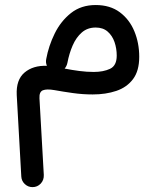

<svg xmlns="http://www.w3.org/2000/svg" viewBox="-20 -370 631 779"><path d="M368.2 -349.6Q426.8 -349.6 466.1 -320.3Q505.4 -291 525.1 -243.2Q544.9 -195.3 544.9 -139.6Q544.9 -82.5 519.8 -49.1Q494.6 -15.6 451.9 -1.2Q409.2 13.2 356 13.2Q315.9 13.2 275.9 7.6Q235.8 2 200.7 -4.4Q169.4 -9.8 154.1 -3.7Q138.7 2.4 140.1 28.8L157.7 339.4Q158.7 360.4 145.3 374.8Q131.8 389.2 111.8 389.2Q93.8 389.2 80.6 376.7Q67.4 364.3 66.4 346.2L47.9 15.6Q44.9 -46.4 79.6 -75.7Q114.3 -105 170.4 -103Q164.6 -115.7 167.5 -130.4Q177.2 -183.6 201.9 -233.9Q226.6 -284.2 267.8 -316.9Q309.1 -349.6 368.2 -349.6ZM253.4 -114.7Q250.5 -101.1 242.2 -91.8Q272 -85.9 302 -82Q332 -78.1 360.4 -78.1Q399.4 -78.1 426.5 -90.8Q453.6 -103.5 453.6 -144.5Q453.6 -173.3 444.6 -199.5Q435.5 -225.6 416.7 -241.9Q397.9 -258.3 368.2 -258.3Q335 -258.3 312 -238.3Q289.1 -218.3 274.9 -185.8Q260.7 -153.3 253.4 -114.7Z"/></svg>

Font: Mikhak-DS1-FD Medium
Style: Regular
Weight: 500
Designer: Amin Abedi
Version: Version 3.2